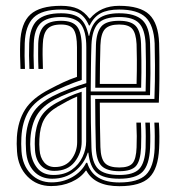

<svg xmlns="http://www.w3.org/2000/svg" viewBox="-20 -627 602 654"><path d="M386.5 -43.8Q345 -43.8 326.6 -61.2Q308.2 -78.8 306.5 -125Q305.5 -154.8 304.9 -202.6Q304.2 -250.5 304.2 -290H506Q508.2 -352.2 507.9 -405.4Q507.5 -458.5 506.8 -479.2Q503.8 -541.2 476.2 -567.9Q448.8 -594.5 385.8 -594.5Q346.8 -594.5 323 -581.9Q299.2 -569.2 285.5 -540.2H283Q269.5 -571.5 247.8 -583Q226 -594.5 188 -594.5Q122.5 -594.5 94.4 -567.1Q66.2 -539.8 64.2 -479.2Q62.8 -438.5 65 -392.2H49.8Q48.8 -415 48.4 -436.9Q48 -458.8 48.8 -480Q51 -548 83.4 -577.6Q115.8 -607.2 188 -607.2Q222.8 -607.2 245.4 -596.9Q268 -586.5 284.5 -563.8H286.5Q322.8 -607.2 385.8 -607.2Q457.5 -607.2 488.5 -577.4Q519.5 -547.5 522 -480Q522.5 -463.8 522.9 -431.9Q523.2 -400 523 -359.6Q522.8 -319.2 521 -277.2H320Q320 -240.5 320.5 -198.6Q321 -156.8 322 -126Q323.2 -85.8 337.8 -71.1Q352.2 -56.5 386.5 -56.5Q419.5 -56.5 431.6 -71.1Q443.8 -85.8 445.2 -124.8Q446 -143.5 445.9 -163.4Q445.8 -183.2 444.5 -209.5H460Q461.2 -184 461.2 -162.1Q461.2 -140.2 460.5 -124.2Q458.5 -78.8 442.9 -61.2Q427.2 -43.8 386.5 -43.8ZM386.5 -18.2Q333 -18.2 309.5 -38.5Q286 -58.8 281 -107H279Q266.5 -68.2 234.4 -43.2Q202.2 -18.2 157.5 -18.2Q119.2 -18.2 95.5 -43.6Q71.8 -69 68.8 -113Q67.8 -126.2 67.8 -138.1Q67.8 -150 68 -157.8Q71.2 -207.2 91.4 -240.9Q111.5 -274.5 159.8 -299.5Q183.5 -311.8 215.8 -324Q248 -336.2 274 -343.8V-466Q274 -520.5 255.1 -544.8Q236.2 -569 188 -569Q139.8 -569 118.1 -547.9Q96.5 -526.8 95 -478.5Q93.5 -438.8 95.5 -392.2H80.2Q78 -441 79.5 -479Q81.5 -534.8 107.1 -558.2Q132.8 -581.8 188 -581.8Q231.2 -581.8 252.2 -564.8Q273.2 -547.8 282 -505H284Q292.2 -546.2 316.5 -564Q340.8 -581.8 385.8 -581.8Q440 -581.8 464.8 -558.6Q489.5 -535.5 491.2 -478.5Q491.5 -467 492 -439.6Q492.5 -412.2 492.4 -376.2Q492.2 -340.2 491 -302.8H289Q289 -256 289.6 -209.9Q290.2 -163.8 291.5 -123.8Q293.2 -73 314.2 -52Q335.2 -31 386.5 -31Q434.8 -31 454.2 -51.5Q473.8 -72 476 -123.5Q476.5 -142 476.5 -163.2Q476.5 -184.5 475 -209.5H490.5Q491.5 -189.5 491.9 -166.8Q492.2 -144 491.2 -122.8Q488.5 -64.8 465.4 -41.5Q442.2 -18.2 386.5 -18.2ZM289 -315.5H476Q477.5 -372.8 477.1 -416.2Q476.8 -459.8 476 -478Q473.5 -527.5 453.5 -548.2Q433.5 -569 385.8 -569Q334.8 -569 314.2 -547.1Q293.8 -525.2 291.5 -475Q290.2 -439.8 289.8 -399Q289.2 -358.2 289 -315.5ZM154.5 6.8Q105.5 6.8 73.5 -25.9Q41.5 -58.5 38 -110.5Q36 -138.8 37.5 -160.2Q41 -214.8 65.5 -253.9Q90 -293 149 -323.2Q172.8 -335.8 195.2 -346.4Q217.8 -357 242.2 -365.2V-466Q242.2 -508.2 231.2 -525.9Q220.2 -543.5 188 -543.5Q154 -543.5 140.4 -527.1Q126.8 -510.8 125.8 -477Q125 -461.8 125.1 -440.4Q125.2 -419 126.2 -392.2H111Q109.8 -421 109.9 -443.5Q110 -466 110.2 -478.2Q111.8 -519.5 129.6 -537.9Q147.5 -556.2 188 -556.2Q228.2 -556.2 243.4 -535.4Q258.5 -514.5 258.5 -466.2V-354.8Q230.5 -345.5 203.9 -334.1Q177.2 -322.8 154.2 -311.2Q99.8 -284.5 77.6 -248.1Q55.5 -211.8 52.8 -159Q51.5 -137.8 53.2 -111.8Q56.5 -64 84.8 -34.9Q113 -5.8 156 -5.8Q194.5 -5.8 226.2 -23.8Q258 -41.8 273.5 -72.5H277.2Q297.2 -5.5 386.5 -5.5Q449.8 -5.5 476.9 -31.6Q504 -57.8 506.8 -122Q507.2 -140.8 507.2 -163.1Q507.2 -185.5 505.8 -209.5H521.2Q522.8 -185.8 522.9 -163Q523 -140.2 522 -121.5Q518.8 -52 488.6 -22.4Q458.5 7.2 386.5 7.2Q302.5 7.2 274.2 -45.8H272.2Q254.8 -21.2 223.2 -7.2Q191.8 6.8 154.5 6.8ZM460.8 -328.2H304.5Q304.8 -356.8 305.2 -397.9Q305.8 -439 306.8 -473.8Q308.5 -517 324.9 -536.6Q341.2 -556.2 385.8 -556.2Q425.8 -556.2 442.4 -538.5Q459 -520.8 460.5 -477.2Q461 -460.5 461.6 -423.4Q462.2 -386.2 460.8 -328.2ZM320 -341H445.2Q446.5 -389.8 446.2 -424.5Q446 -459.2 445.2 -476.8Q443.2 -513.8 430.6 -528.6Q418 -543.5 385.8 -543.5Q352.5 -543.5 338 -528.4Q323.5 -513.2 322 -472.8Q321.2 -447.8 320.6 -409.8Q320 -371.8 320 -341ZM162.2 -31Q199.2 -31 224 -48.5Q248.8 -66 261.1 -92.4Q273.5 -118.8 273.5 -145.5V-330.8Q246.8 -322.8 216.6 -310.8Q186.5 -298.8 165.8 -287.8Q124 -265.2 105.5 -234.2Q87 -203.2 83.5 -155Q82 -136.5 84 -114.5Q87.2 -79.2 106.5 -55.1Q125.8 -31 162.2 -31ZM165 -45Q135.5 -45 118.5 -64.1Q101.5 -83.2 99.2 -115.5Q97.8 -138.8 98.8 -154.5Q101.5 -196.8 117.2 -225.6Q133 -254.5 171 -275.8Q190.8 -286.8 212.2 -296.8Q233.8 -306.8 258.2 -314.5V-144Q258.2 -106.2 234.4 -75.6Q210.5 -45 165 -45ZM167 -58Q203.5 -58 223.1 -84Q242.8 -110 242.8 -143V-298.2Q226 -291.2 209.8 -282.6Q193.5 -274 176.5 -264Q143.8 -244.8 129.9 -219.5Q116 -194.2 114.2 -154Q113.5 -142.5 113.8 -135.1Q114 -127.8 114.8 -116.8Q116.5 -90.8 130 -74.4Q143.5 -58 167 -58Z"/></svg>

Font: Big Shoulders Inline Display Medium
Style: Regular
Weight: 500
Designer: Patric King
Foundry: XO Type Co
Version: Version 1.000